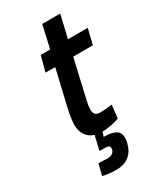

<svg xmlns="http://www.w3.org/2000/svg" viewBox="-214 -712 848 1008"><g transform="rotate(-30 210.5 -208.0)"><path d="M228 -185Q218 -143 218 -118Q218 -82 256 -82Q288 -82 328 -88L319 -8Q298 -1 269 5Q240 11 215 11L207 38H213Q255 38 278.5 51.5Q302 65 302 98Q302 109 299 124Q276 221 179 221Q135 221 97 212L114 144Q130 144 140 145L167 146Q205 146 212 117Q213 114 213 108Q213 98 205 94.5Q197 91 180 91H151L171 5Q139 -5 122 -30.5Q105 -56 105 -91Q105 -132 120 -194L170 -407H111L136 -500H193L224 -637H333L301 -500H421L398 -407H279Z"/></g></svg>

Font: Cairo SemiBold
Style: Italic
Weight: 600
Italic angle: -13°
Designer: Mohamed Gaber, Accademia di Belle Arti di Urbino and others
Foundry: Kief Type Foundry, Accademia di Belle Arti di Urbino and others
Version: Version 3.011